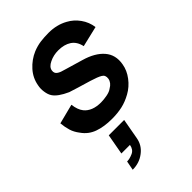

<svg xmlns="http://www.w3.org/2000/svg" viewBox="-255 -678 1077 1077"><g transform="rotate(-45 283.0 -139.5)"><path d="M432.5 -385.5Q423 -429.5 392.2 -449.8Q361.5 -470 314.5 -470Q276.5 -470 245 -454.5Q213 -439.5 209.5 -415.5Q208 -405 210.8 -397.8Q213.5 -390.5 221 -384.8Q228.5 -379 240.5 -374.5Q252.5 -370 270 -365.5L372 -335.5Q449 -313.5 487.5 -269.2Q526 -225 514.5 -159.5Q508 -118 479.5 -80.5Q451.5 -43.5 412.5 -22Q375 -1 338 7.2Q301 15.5 256 15.5Q193.5 15.5 147.8 -1Q102 -17.5 74 -57.5Q53 -84.5 44.8 -112Q36.5 -139.5 33.5 -172L151 -202Q156.5 -157.5 176 -133.5Q208.5 -93.5 278 -93.5Q289 -93.5 301.2 -94.8Q313.5 -96 326.5 -98.5Q352.5 -103.5 366.5 -114.5Q396 -131 401 -158.5Q405 -185 385.5 -196Q366.5 -207.5 322 -221L245 -244L192.5 -260.5Q130 -288.5 109.5 -320Q103.5 -329 100 -340Q96.5 -351 94.8 -363Q93 -375 93.2 -387.5Q93.5 -400 96 -411.5Q104.5 -461 138.5 -499Q173 -537.5 220 -557.5Q251 -570 280.8 -574Q310.5 -578 346 -578Q410 -578 460.5 -550Q498 -530 523.5 -494.2Q549 -458.5 555 -414.5ZM136.5 299 147 244Q168 244 193.5 232.5Q218.5 221.5 224 189.5H156L178 67.5H300L278 189.5Q269.5 238.5 229.5 268.5Q190 299 136.5 299Z"/></g></svg>

Font: Russisch Sans
Style: Bold Italic
Weight: 700
Italic angle: -10°
Designer: Michael Sharanda (font) & Cristiano Sobral (main changes)
Foundry: Michael Sharanda
Version: Version 2.00;September 8, 2020;FontCreator 13.0.0.2681 64-bi